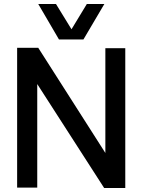

<svg xmlns="http://www.w3.org/2000/svg" viewBox="-20 -942 715 964"><path d="M66 0V-702H172L509 -174V-700H609V2H503L167 -520V0ZM504 -922 399 -744H276L172 -922H261L339 -795L416 -922Z"/></svg>

Font: Georama Medium
Style: Regular
Weight: 500
Designer: Jean-Baptiste Levee
Foundry: Production Type
Version: Version 1.000